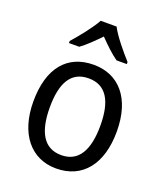

<svg xmlns="http://www.w3.org/2000/svg" viewBox="-142 -862 830 967"><g transform="rotate(20 273.0 -378.0)"><path d="M315 -766H230C206 -722 155 -659 118 -617V-606H173C204 -628 238 -662 272 -697C306 -662 340 -629 373 -606H428V-617C392 -657 338 -721 315 -766ZM497 -269C497 -448 408 -546 274 -546C131 -546 50 -446 50 -269C50 -95 138 10 272 10C414 10 497 -95 497 -269ZM138 -269C138 -400 179 -473 273 -473C367 -473 409 -400 409 -269C409 -138 367 -62 274 -62C180 -62 138 -138 138 -269Z"/></g></svg>

Font: Noto Sans Lao SemiCondensed
Style: Regular
Weight: 400
Width: 4
Designer: Monotype Design Team
Foundry: Monotype Imaging Inc.
Version: Version 2.004